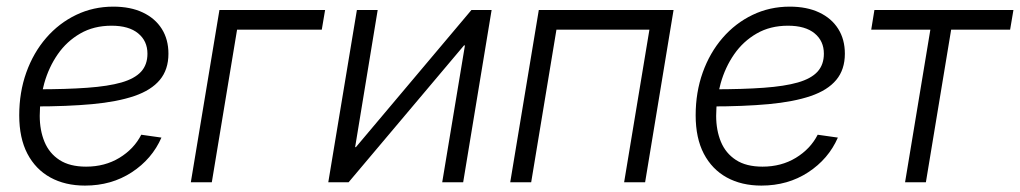

<svg xmlns="http://www.w3.org/2000/svg" viewBox="-20 -560 3134 590"><path d="M241.2 10.3Q180.2 10.3 134.8 -14.6Q89.4 -39.6 64.2 -87.6Q39.1 -135.7 39.1 -205.6Q39.1 -276.4 60.8 -337.2Q82.5 -397.9 121.8 -443.4Q161.1 -488.8 213.9 -514.2Q266.6 -539.6 328.1 -539.6Q380.9 -539.6 418.7 -521.7Q456.5 -503.9 477.1 -471.4Q497.6 -439 497.6 -395Q497.6 -346.2 471.2 -314.5Q444.8 -282.7 392.6 -264.9Q340.3 -247.1 263.4 -240Q186.5 -232.9 85.4 -232.9L93.3 -285.6Q183.6 -285.6 248 -290.3Q312.5 -294.9 353.3 -306.6Q394 -318.4 413.6 -339.8Q433.1 -361.3 433.1 -395Q433.1 -434.1 404.5 -457.5Q376 -481 322.8 -481Q268.1 -481 226.6 -457Q185.1 -433.1 157.5 -393.3Q129.9 -353.5 116 -304.2Q102.1 -254.9 102.1 -204.1Q102.1 -159.7 116.7 -124.3Q131.3 -88.9 162.8 -68.4Q194.3 -47.9 244.6 -47.9Q302.2 -47.9 346.9 -75Q391.6 -102.1 414.1 -146L476.1 -137.2Q447.3 -71.3 384.8 -30.5Q322.3 10.3 241.2 10.3Z M979 -529.3 968.8 -468.8H708.5L630.9 0H566.4L654.3 -529.3Z M1403.3 0H1338.9L1408.7 -420.4H1405.8L1051.3 0H988.8L1076.7 -529.3H1140.6L1071.3 -107.9H1073.7L1428.7 -529.3H1490.7Z M2049.8 -529.3 1962.4 0H1897.9L1975.6 -468.8H1689.9L1612.3 0H1547.9L1635.7 -529.3Z M2319.8 10.3Q2258.8 10.3 2213.4 -14.6Q2168 -39.6 2142.8 -87.6Q2117.7 -135.7 2117.7 -205.6Q2117.7 -276.4 2139.4 -337.2Q2161.1 -397.9 2200.4 -443.4Q2239.7 -488.8 2292.5 -514.2Q2345.2 -539.6 2406.7 -539.6Q2459.5 -539.6 2497.3 -521.7Q2535.2 -503.9 2555.7 -471.4Q2576.2 -439 2576.2 -395Q2576.2 -346.2 2549.8 -314.5Q2523.4 -282.7 2471.2 -264.9Q2418.9 -247.1 2342 -240Q2265.1 -232.9 2164.1 -232.9L2171.9 -285.6Q2262.2 -285.6 2326.7 -290.3Q2391.1 -294.9 2431.9 -306.6Q2472.7 -318.4 2492.2 -339.8Q2511.7 -361.3 2511.7 -395Q2511.7 -434.1 2483.2 -457.5Q2454.6 -481 2401.4 -481Q2346.7 -481 2305.2 -457Q2263.7 -433.1 2236.1 -393.3Q2208.5 -353.5 2194.6 -304.2Q2180.7 -254.9 2180.7 -204.1Q2180.7 -159.7 2195.3 -124.3Q2210 -88.9 2241.5 -68.4Q2272.9 -47.9 2323.2 -47.9Q2380.9 -47.9 2425.5 -75Q2470.2 -102.1 2492.7 -146L2554.7 -137.2Q2525.9 -71.3 2463.4 -30.5Q2400.9 10.3 2319.8 10.3Z M2761.2 0 2838.9 -468.8H2657.2L2667 -529.3H3094.2L3084 -468.8H2902.8L2825.2 0Z"/></svg>

Font: Inter 24pt Light
Style: Italic
Weight: 300
Italic angle: -9.3988°
Designer: Rasmus Andersson
Foundry: rsms
Version: Version 4.001;git-66647c0bb